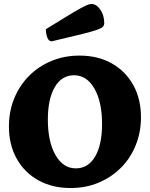

<svg xmlns="http://www.w3.org/2000/svg" viewBox="-20 -935 755 967"><path d="M336 12Q243 12 173 -27Q103 -66 64 -136Q25 -206 25 -298Q25 -374 51.5 -439Q78 -504 126 -552.5Q174 -601 239 -628Q304 -655 380 -655Q473 -655 542.5 -616Q612 -577 651 -507Q690 -437 690 -345Q690 -269 663.5 -203.5Q637 -138 589 -90Q541 -42 476.5 -15Q412 12 336 12ZM362 -87Q424 -87 459 -146.5Q494 -206 494 -310Q494 -422 455.5 -489Q417 -556 353 -556Q291 -556 256 -496.5Q221 -437 221 -333Q221 -221 259.5 -154Q298 -87 362 -87ZM241 -727Q225 -727 218 -746.5Q211 -766 211 -788Q276 -828 317 -853Q358 -878 382.5 -891.5Q407 -905 419.5 -910Q432 -915 440 -915Q466 -915 485.5 -886Q505 -857 505 -819Q505 -808 498.5 -800.5Q492 -793 467.5 -784.5Q443 -776 389.5 -762.5Q336 -749 241 -727Z"/></svg>

Font: Petrona Black
Style: Regular
Weight: 900
Designer: Ringo R. Seeber
Foundry: Ringo R. Seeber
Version: Version 2.001; ttfautohint (v1.8.3)